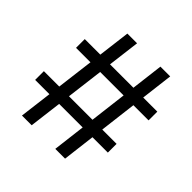

<svg xmlns="http://www.w3.org/2000/svg" viewBox="-168 -782 926 926"><g transform="rotate(45 295.0 -319.5)"><path d="M175.8 0H109.5L189.5 -639H255.7ZM528.8 -166.5H32.9V-226.1H528.8ZM403.5 0H336.8L414.9 -639H481.6ZM557.8 -415.3H63V-474.9H557.8Z"/></g></svg>

Font: Anek Malayalam Medium
Style: Regular
Weight: 500
Designer: Maithili Shingre (Malayalam) & Yesha Goshar (Latin)
Foundry: Ek Type
Version: Version 1.003